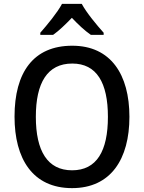

<svg xmlns="http://www.w3.org/2000/svg" viewBox="-20 -961 743 991"><path d="M402 -941H300C277 -897 224 -833 188 -792V-781H254C284 -802 317 -834 351 -869C384 -834 417 -803 449 -781H515V-792C479 -832 426 -896 402 -941ZM648 -358C648 -576 552 -725 353 -725C152 -725 55 -587 55 -359C55 -142 148 10 352 10C552 10 648 -140 648 -358ZM165 -358C165 -533 224 -633 353 -633C479 -633 537 -534 537 -358C537 -181 479 -82 352 -82C225 -82 165 -182 165 -358Z"/></svg>

Font: Noto Sans Thai Looped SemiCondensed Medium
Style: Regular
Weight: 500
Width: 4
Designer: Sasikarn Vongin, Ben Mitchell
Foundry: The Fontpad Ltd
Version: Version 1.001